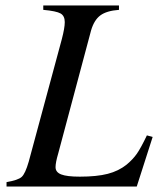

<svg xmlns="http://www.w3.org/2000/svg" viewBox="-20 -682 596 702"><path d="M415 -662.1V-646Q369.6 -642.6 346.9 -625.7Q324.2 -608.9 313 -570.8L192.9 -121.1Q183.1 -87.9 183.1 -70.8Q183.1 -52.2 203.9 -44.2Q224.6 -36.1 272 -36.1Q334 -36.1 373.8 -46.4Q413.6 -56.6 442.9 -80.1Q465.8 -99.1 480.5 -120.1Q495.1 -141.1 517.1 -187L538.1 -181.2L480 0H3.9V-16.1Q46.4 -23.4 59.3 -35.2Q72.3 -46.9 85 -90.8L206.1 -539.1Q216.8 -580.1 216.8 -601.1Q216.8 -624 201.4 -632.8Q186 -641.6 138.2 -646V-662.1Z"/></svg>

Font: Accordance
Style: Italic
Weight: 400
Italic angle: -11°
Version: Version 1.2 (build January 31, 2020) Miklal Software Solutio